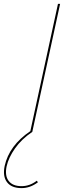

<svg xmlns="http://www.w3.org/2000/svg" viewBox="-62 -678 368 987"><path d="M49 279Q91 279 127 251L133 259Q93 289 49 289Q-3 289 -26 258.5Q-49 228 -38 175Q-15 70 94 -4L236 -658H247L104 0Q49 37 15.5 84.5Q-18 132 -28 177Q-38 225 -17.5 252Q3 279 49 279Z"/></svg>

Font: EauTestInfant Hairline
Style: Italic
Weight: 250
Italic angle: -12°
Designer: Christian Thalmann (Catharsis Fonts)
Version: Version 0.001;PS 000.001;hotconv 1.0.88;makeotf.lib2.5.64775